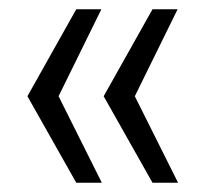

<svg xmlns="http://www.w3.org/2000/svg" viewBox="-20 -471 449 413"><path d="M106 -264 199 -78H144L39 -264L144 -451H198ZM270 -264 363 -78H308L203 -264L308 -451H362Z"/></svg>

Font: Genos Medium
Style: Regular
Weight: 500
Designer: Robert E. Leuschke
Foundry: Robert E. Leuschke
Version: Version 1.010; ttfautohint (v1.8.3)